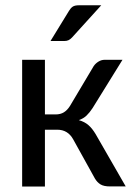

<svg xmlns="http://www.w3.org/2000/svg" viewBox="-20 -703 504 724"><path d="M63.5 0ZM333.5 -454.1Q340.3 -463.9 351.3 -470.7Q362.3 -477.5 374.5 -477.5H441.9L329.1 -295.4Q317.9 -278.3 306.2 -267.1Q294.4 -255.9 277.3 -250Q299.3 -243.7 313.7 -231Q328.1 -218.3 340.3 -197.8L454.1 0H395Q371.6 0 359.1 -7.6Q346.7 -15.1 337.9 -29.8L255.9 -177.7Q235.8 -213.9 195.8 -213.9H149.4V0.5H63.5V-477.5H149.4V-271.5H189.5Q208 -271.5 220.9 -279.5Q233.9 -287.6 243.7 -303.2ZM361.8 -683.1 251.5 -561.5Q244.6 -554.2 238 -551.3Q231.4 -548.3 221.7 -548.3H170.4L240.2 -662.1Q246.6 -672.9 254.4 -678Q262.2 -683.1 277.8 -683.1Z"/></svg>

Font: Carlito
Style: Regular
Weight: 400
Designer: Lukasz Dziedzic
Foundry: tyPoland Lukasz Dziedzic
Version: Version 1.103; Beta1; all basic design good, some composites